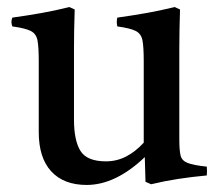

<svg xmlns="http://www.w3.org/2000/svg" viewBox="-20 -513 623 545"><path d="M226 12Q161 12 125.5 -26.5Q90 -65 90 -138V-340Q90 -379 86.5 -398Q83 -417 67.5 -425Q52 -433 15 -438Q10 -451 15 -463Q58 -469 97.5 -476Q137 -483 177 -493L192 -486Q191 -455 190.5 -427.5Q190 -400 190 -376V-174Q190 -114 208.5 -84.5Q227 -55 281 -55Q311 -55 337.5 -68.5Q364 -82 388 -108V-340Q388 -379 384.5 -398Q381 -417 365.5 -425Q350 -433 313 -438Q310 -451 313 -463Q356 -469 395.5 -476Q435 -483 476 -493L491 -486Q490 -455 489.5 -427.5Q489 -400 489 -376V-117Q489 -87 492.5 -72Q496 -57 512.5 -50.5Q529 -44 567 -40Q568 -28 567 -15Q524 -11 485 -5Q446 1 409 10L393 3L391 -67Q308 12 226 12Z"/></svg>

Font: Tiro Bangla
Style: Regular
Weight: 400
Designer: Bangla: John Hudson & Fiona Ross. Latin: John Hudson.
Foundry: Tiro Typeworks Ltd.
Version: Version 1.60